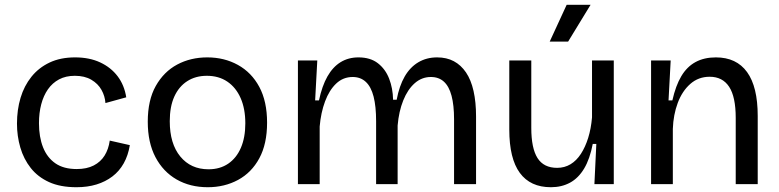

<svg xmlns="http://www.w3.org/2000/svg" viewBox="-20 -770 3258 803"><path d="M300 13Q232 13 185 -8.5Q138 -30 108.5 -67.5Q79 -105 65 -153Q51 -201 51 -253Q51 -311 66 -361Q81 -411 111.5 -449Q142 -487 187.5 -508.5Q233 -530 294 -530Q354 -530 399 -509Q444 -488 472 -451Q500 -414 508 -363L421 -339Q419 -368 404.5 -394Q390 -420 362 -436.5Q334 -453 293 -453Q255 -453 227 -438Q199 -423 180.5 -396.5Q162 -370 152.5 -334Q143 -298 143 -255Q143 -197 160 -154Q177 -111 211.5 -87Q246 -63 301 -63Q343 -63 372 -78Q401 -93 417.5 -119.5Q434 -146 439 -182L523 -163Q516 -120 497.5 -87Q479 -54 450 -32Q421 -10 383.5 1.5Q346 13 300 13Z M849 13Q775 13 718.5 -19.5Q662 -52 630 -113Q598 -174 598 -261Q598 -351 631.5 -410.5Q665 -470 721 -500Q777 -530 847 -530Q918 -530 975 -498.5Q1032 -467 1064.5 -406.5Q1097 -346 1097 -257Q1097 -168 1064.5 -108Q1032 -48 975.5 -17.5Q919 13 849 13ZM852 -62Q900 -62 934.5 -85.5Q969 -109 987.5 -152Q1006 -195 1006 -254Q1006 -315 986.5 -359.5Q967 -404 931 -428.5Q895 -453 845 -453Q798 -453 763 -430.5Q728 -408 709 -366Q690 -324 690 -263Q690 -169 734 -115.5Q778 -62 852 -62Z M1226 0V-317V-517H1307L1298 -350H1314Q1327 -411 1349.5 -450.5Q1372 -490 1404.5 -510Q1437 -530 1479 -530Q1529 -530 1560.5 -505.5Q1592 -481 1607.5 -441Q1623 -401 1624 -353H1639Q1650 -411 1672.5 -450Q1695 -489 1729.5 -509.5Q1764 -530 1808 -530Q1848 -530 1878 -514Q1908 -498 1929 -467Q1950 -436 1960.5 -389.5Q1971 -343 1971 -283V0H1879V-271Q1879 -330 1868.5 -369.5Q1858 -409 1836.5 -428.5Q1815 -448 1782 -448Q1744 -448 1714.5 -422Q1685 -396 1666.5 -350Q1648 -304 1643 -245V0H1553V-263Q1553 -325 1542.5 -366Q1532 -407 1510 -427.5Q1488 -448 1455 -448Q1415 -448 1386 -420.5Q1357 -393 1339.5 -346Q1322 -299 1317 -241V0Z M2284 13Q2198 13 2154 -47Q2110 -107 2110 -228V-517H2202V-235Q2202 -150 2228 -109Q2254 -68 2310 -68Q2341 -68 2366 -83Q2391 -98 2409.5 -126.5Q2428 -155 2440 -193.5Q2452 -232 2456 -279V-517H2547V-218V0H2466L2474 -168H2459Q2447 -105 2423 -65Q2399 -25 2364 -6Q2329 13 2284 13ZM2356 -596H2279L2350 -750H2450Z M2703 0V-318V-517H2785L2776 -350H2792Q2806 -412 2829.5 -451.5Q2853 -491 2889 -510.5Q2925 -530 2974 -530Q3060 -530 3104.5 -468.5Q3149 -407 3149 -285V0H3057V-277Q3057 -365 3029.5 -407Q3002 -449 2948 -449Q2901 -449 2867 -419Q2833 -389 2814.5 -339.5Q2796 -290 2794 -231V0Z"/></svg>

Font: Bricolage Grotesque 17pt
Style: Regular
Weight: 400
Version: Version 1.001;gftools[0.9.33.dev8+g029e19f]